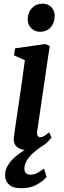

<svg xmlns="http://www.w3.org/2000/svg" viewBox="-20 -806 347 1043"><path d="M133.5 10Q107 10 88.5 2Q70 -6 61.5 -20.8Q53 -35.5 55 -56.5Q57.5 -78.5 62.5 -111.8Q67.5 -145 73.5 -187Q79.5 -229 86.8 -277.2Q94 -325.5 101.2 -376.8Q108.5 -428 115 -479L55.5 -505.5L62.5 -543.5L226 -567L250 -556L182.5 -96.5Q179.5 -78.5 184.2 -69.5Q189 -60.5 198.5 -60.5Q208 -60.5 219 -66.5Q230 -72.5 247 -87.5L260 -58.5Q254.5 -51.5 238.2 -35Q222 -18.5 195.8 -4.2Q169.5 10 133.5 10ZM196 -633.5Q168 -633.5 148.5 -654Q129 -674.5 130.5 -703.5Q131.5 -738.5 153.5 -762.2Q175.5 -786 211 -786Q241.5 -786 259.5 -766.5Q277.5 -747 277 -719.5Q277 -683 255.8 -658.2Q234.5 -633.5 196 -633.5ZM96.5 216.5Q49 216.5 28.2 196.2Q7.5 176 7.5 147.5Q7.5 119.5 21 95.5Q34.5 71.5 56.5 51.5Q78.5 31.5 104.2 15.2Q130 -1 154.5 -14L179.5 -25L205.5 -10Q178 8 157 27.8Q136 47.5 124.5 67.8Q113 88 112.5 108.5Q112.5 127 121.2 135Q130 143 145 143Q163 143 181.8 133.8Q200.5 124.5 219 109.5L233 155Q215.5 177 179.5 197Q143.5 217 96.5 216.5Z"/></svg>

Font: Merriweather SemiBold
Style: Italic
Weight: 600
Italic angle: -7.8°
Version: Version 2.101